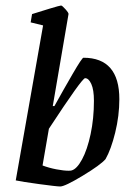

<svg xmlns="http://www.w3.org/2000/svg" viewBox="-20 -666 480 695"><path d="M412 -307Q412 -247 397 -186Q382 -125 362 -90Q344 -69 279.5 -30Q215 9 198 9Q185 9 122.5 0.5Q60 -8 37 -13L136 -574L91 -585L96 -615Q124 -624 160.5 -635Q197 -646 201 -646Q205 -646 217 -632.5Q229 -619 228 -615L171 -282H177Q209 -340 243 -398.5Q277 -457 282 -457Q412 -457 412 -307ZM320 -301Q320 -341 310.5 -362Q301 -383 288 -383Q277 -383 157 -200L134 -67Q158 -58 184.5 -53Q211 -48 228 -48Q236 -48 239 -49Q258 -54 277 -89Q296 -124 308 -180.5Q320 -237 320 -301Z"/></svg>

Font: Grenze
Style: Italic
Weight: 400
Italic angle: -10°
Designer: Renata Polastri
Foundry: Omnibus-Type
Version: Version 1.002; ttfautohint (v1.8)